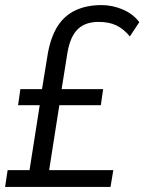

<svg xmlns="http://www.w3.org/2000/svg" viewBox="-23 -734 567 754"><path d="M-3 0 7 -66H93L133 -321H48L57 -384H142L165 -525Q177 -590 203.5 -631.5Q230 -673 273.5 -693.5Q317 -714 376 -714Q418 -714 458.5 -697Q499 -680 524 -647L487 -591Q463 -620 434.5 -634Q406 -648 364 -648Q312 -648 282.5 -619.5Q253 -591 242 -528L219 -384H382L373 -321H210L170 -66H422L411 0Z"/></svg>

Font: Nunito Sans 10pt Condensed
Style: Italic
Weight: 400
Width: 3
Italic angle: -9°
Designer: Vernon Adams
Foundry: Vernon Adams
Version: Version 3.101;gftools[0.9.27]